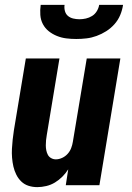

<svg xmlns="http://www.w3.org/2000/svg" viewBox="-20 -760 540 788"><path d="M133 8Q114 8 97 2.5Q80 -3 67.5 -15Q55 -27 47 -43Q39 -59 35 -76.5Q31 -94 29.5 -112.5Q28 -131 29 -149.5Q30 -168 32 -187Q34 -206 37 -225L86 -520H224L172 -206Q170 -195 169 -184.5Q168 -174 168 -163.5Q168 -153 170 -143Q172 -133 176.5 -124.5Q181 -116 190 -111Q199 -106 209 -106Q222 -106 235 -112Q248 -118 257.5 -128.5Q267 -139 272 -152Q277 -165 279 -178L336 -520H474L388 0H250L260 -65Q250 -49 236 -35Q222 -21 205.5 -11Q189 -1 170 3.5Q151 8 133 8ZM293 -600Q272 -600 252 -602.5Q232 -605 213.5 -612.5Q195 -620 180 -632Q165 -644 156 -661Q147 -678 145.5 -698.5Q144 -719 147 -740H245Q243 -727 246.5 -714.5Q250 -702 259 -694.5Q268 -687 280.5 -684Q293 -681 306 -681Q319 -681 332.5 -684Q346 -687 358 -694.5Q370 -702 377.5 -714.5Q385 -727 387 -740H485Q482 -719 473.5 -698.5Q465 -678 450 -661Q435 -644 416 -632Q397 -620 376.5 -612.5Q356 -605 335 -602.5Q314 -600 293 -600Z"/></svg>

Font: Iosevka SS18 Heavy
Style: Italic
Weight: 900
Italic angle: -9°
Monospace: yes
Designer: Belleve Invis
Foundry: Belleve Invis
Version: Version 25.1.1; ttfautohint (v1.8.4)